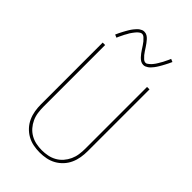

<svg xmlns="http://www.w3.org/2000/svg" viewBox="-283 -1060 1166 1166"><g transform="rotate(45 300.0 -476.5)"><path d="M300 8Q272 8 244.5 2.5Q217 -3 193 -16.5Q169 -30 150 -50.5Q131 -71 119.5 -96.5Q108 -122 103.5 -149.5Q99 -177 99 -205V-735H120V-205Q120 -180 123.5 -155Q127 -130 137.5 -107Q148 -84 164.5 -65Q181 -46 203 -33.5Q225 -21 250 -16Q275 -11 300 -11Q325 -11 350 -16Q375 -21 397 -33.5Q419 -46 435.5 -65Q452 -84 462.5 -107Q473 -130 476.5 -155Q480 -180 480 -205V-735H501V-205Q501 -177 496.5 -149.5Q492 -122 480.5 -96.5Q469 -71 450 -50.5Q431 -30 407 -16.5Q383 -3 355.5 2.5Q328 8 300 8ZM369 -813Q356 -813 345.5 -819.5Q335 -826 326.5 -835Q318 -844 311 -853.5Q304 -863 297 -873.5Q290 -884 283 -895Q276 -906 268.5 -915Q261 -924 251 -933Q241 -942 231 -942Q226 -942 223.5 -941Q221 -940 217.5 -938Q214 -936 209.5 -932.5Q205 -929 200 -923.5Q195 -918 192.5 -914.5Q190 -911 187.5 -908Q185 -905 183 -902Q181 -899 178.5 -895.5Q176 -892 173.5 -888Q171 -884 169 -879.5Q167 -875 164 -870.5Q161 -866 158.5 -861Q156 -856 153.5 -850.5Q151 -845 148 -839.5Q145 -834 142.5 -828Q140 -822 137 -815L118 -823Q123 -835 128 -845Q133 -855 138 -864.5Q143 -874 147.5 -882Q152 -890 156.5 -897.5Q161 -905 165 -911Q169 -917 173.5 -922.5Q178 -928 185.5 -936.5Q193 -945 200.5 -950Q208 -955 215 -958Q222 -961 231 -961Q244 -961 254.5 -955Q265 -949 273.5 -939.5Q282 -930 289 -920.5Q296 -911 303 -900.5Q310 -890 317 -879Q324 -868 331.5 -859Q339 -850 349 -841Q359 -832 369 -832Q374 -832 376.5 -833Q379 -834 382.5 -836.5Q386 -839 390.5 -842.5Q395 -846 400 -851Q405 -856 407.5 -859.5Q410 -863 412.5 -866Q415 -869 417 -872Q419 -875 421.5 -879Q424 -883 426.5 -887Q429 -891 431 -895Q433 -899 436 -903.5Q439 -908 441.5 -913Q444 -918 446.5 -923.5Q449 -929 452 -934.5Q455 -940 457.5 -946Q460 -952 463 -959L482 -951Q477 -940 472 -929.5Q467 -919 462 -910Q457 -901 452.5 -892.5Q448 -884 443.5 -877Q439 -870 435 -863.5Q431 -857 426.5 -851.5Q422 -846 414.5 -837.5Q407 -829 399.5 -824Q392 -819 385 -816Q378 -813 369 -813Z"/></g></svg>

Font: Iosevka SS04 Thin Extended
Style: Regular
Weight: 100
Width: 7
Monospace: yes
Designer: Belleve Invis
Foundry: Belleve Invis
Version: Version 19.0.0; ttfautohint (v1.8.4)